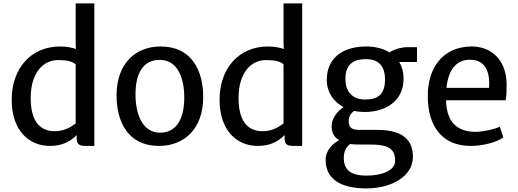

<svg xmlns="http://www.w3.org/2000/svg" viewBox="-20 -832 2983 1105"><path d="M47.4 -257.8C47.4 -77.1 149.9 7.8 266.6 7.8C351.1 7.8 395.5 -28.3 421.4 -54.7V-35.2C421.4 3.9 443.4 7.8 476.6 7.8H522.9V-812.5H415.5V-580.6L417 -550.3C393.6 -558.1 362.3 -564.5 326.2 -564.5C157.7 -564.5 47.4 -438 47.4 -257.8ZM296.4 -76.7C206.1 -76.7 155.3 -138.7 156.7 -272.5C158.2 -412.1 226.6 -486.3 315.4 -486.3C362.8 -486.3 395.5 -479.5 415.5 -461.9V-121.6C392.1 -103 349.6 -76.7 296.4 -76.7Z M895 7.8C1038.6 7.8 1146.5 -87.9 1149.4 -266.6C1151.4 -425.3 1083.5 -564.5 904.8 -564.5C761.7 -564.5 653.3 -468.8 650.9 -290C648.9 -131.3 716.8 7.8 895 7.8ZM897.9 -68.4C803.2 -70.3 759.8 -169.4 759.8 -288.6C759.8 -417 808.6 -489.3 902.3 -487.3C998 -485.8 1040.5 -390.6 1040.5 -271.5C1040.5 -142.6 992.2 -66.4 897.9 -68.4Z M1243.7 -257.8C1243.7 -77.1 1346.2 7.8 1462.9 7.8C1547.4 7.8 1591.8 -28.3 1617.7 -54.7V-35.2C1617.7 3.9 1639.6 7.8 1672.9 7.8H1719.2V-812.5H1611.8V-580.6L1613.3 -550.3C1589.8 -558.1 1558.6 -564.5 1522.5 -564.5C1354 -564.5 1243.7 -438 1243.7 -257.8ZM1492.7 -76.7C1402.3 -76.7 1351.6 -138.7 1353 -272.5C1354.5 -412.1 1422.9 -486.3 1511.7 -486.3C1559.1 -486.3 1591.8 -479.5 1611.8 -461.9V-121.6C1588.4 -103 1545.9 -76.7 1492.7 -76.7Z M1854 88.4C1854 200.2 1944.3 252 2085.9 252.4C2233.9 252.9 2356.4 182.6 2356.4 70.8C2356.4 -6.3 2320.8 -84.5 2151.4 -84.5H2050.3C2003.9 -84.5 1986.8 -96.2 1986.8 -138.2C1986.8 -160.2 2000 -181.2 2018.1 -193.8C2037.1 -189.5 2057.1 -187.5 2078.6 -187.5C2205.1 -187.5 2302.7 -254.9 2302.7 -378.4C2302.7 -416.5 2293.5 -448.7 2277.8 -475.1H2379.9V-560.5H2325.7C2285.2 -560.5 2244.6 -545.9 2221.7 -530.8C2182.6 -554.2 2133.3 -565.4 2080.6 -564.5C1956.5 -562 1860.8 -502 1860.8 -372.1C1860.8 -302.2 1898.4 -247.1 1957 -215.8C1914.6 -187 1889.6 -145.5 1888.7 -108.9C1888.2 -79.6 1895.5 -46.4 1931.6 -25.4C1896 -5.9 1854 32.2 1854 88.4ZM2081.1 -259.3C2000 -259.3 1967.8 -314.5 1967.8 -377C1967.8 -470.2 2023.4 -491.7 2085.9 -491.7C2160.2 -491.7 2195.8 -450.7 2195.8 -374.5C2195.8 -286.1 2152.3 -259.3 2081.1 -259.3ZM1958.5 75.7C1958.5 34.2 1976.1 12.7 1994.1 -3.4C2014.2 -0.5 2037.6 0 2066.4 0H2116.2C2228.5 0 2253.9 34.2 2253.9 94.2C2253.9 149.9 2176.8 178.7 2089.8 178.7C1995.1 178.7 1958.5 143.6 1958.5 75.7Z M2441.9 -279.3C2441.9 -98.6 2530.3 7.8 2688.5 7.8C2755.4 7.8 2839.8 -12.2 2876.5 -42L2856 -103.5C2828.6 -87.4 2754.4 -73.2 2717.3 -73.2C2626.5 -73.2 2553.7 -114.3 2547.4 -245.1C2547.4 -248.5 2546.9 -251.5 2546.9 -254.9H2890.1C2895.5 -279.8 2895.5 -312.5 2895.5 -354.5C2891.1 -493.7 2801.3 -566.4 2690.4 -564.5C2527.3 -561.5 2441.9 -441.4 2441.9 -279.3ZM2549.3 -326.2C2562 -446.3 2617.7 -488.3 2684.6 -488.3C2782.2 -488.3 2799.8 -405.8 2794.9 -326.2Z"/></svg>

Font: Merriweather Sans
Style: Regular
Weight: 400
Designer: Eben Sorkin ( eben@eyebytes.com )
Foundry: Eben Sorkin
Version: Version 1.003